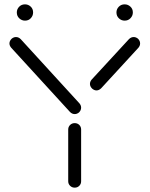

<svg xmlns="http://www.w3.org/2000/svg" viewBox="-20 -842 699 892"><path d="M96.2 -821.8Q111.3 -821.8 122.6 -811.3Q133.8 -800.8 133.8 -784.2Q133.8 -769 123.3 -757.6Q112.8 -746.1 96.2 -746.1Q81.1 -746.1 69.6 -756.8Q58.1 -767.6 58.1 -784.2Q58.1 -799.3 68.8 -810.5Q79.6 -821.8 96.2 -821.8ZM559.1 -821.8Q574.2 -821.8 585.7 -811.3Q597.2 -800.8 597.2 -784.2Q597.2 -769 586.4 -757.6Q575.7 -746.1 559.1 -746.1Q543.9 -746.1 532.5 -756.8Q521 -767.6 521 -784.2Q521 -799.3 531.7 -810.5Q542.5 -821.8 559.1 -821.8ZM305.2 -321.8 32.2 -620.1Q23.9 -629.9 23.9 -640.1Q23.9 -651.9 34.2 -662.1Q43.5 -669.9 54.2 -669.9Q66.4 -669.9 76.2 -660.2L349.1 -361.8Q356.9 -352.5 356.9 -341.8Q356.9 -329.6 347.2 -319.8Q337.9 -312 327.1 -312Q314.9 -312 305.2 -321.8ZM405.8 -472.2 579.1 -660.2Q588.9 -669.9 601.1 -669.9Q611.8 -669.9 621.1 -662.1Q630.9 -652.3 630.9 -640.1Q630.9 -629.4 623 -620.1L450.2 -432.1Q439.9 -421.9 428.2 -421.9Q418 -421.9 408.2 -430.2Q397.9 -440.4 397.9 -452.1Q397.9 -462.9 405.8 -472.2ZM296.9 0V-240.2Q296.9 -252.9 305.7 -261.5Q314.5 -270 327.1 -270Q339.8 -270 348.4 -261.5Q356.9 -252.9 356.9 -240.2V0Q356.9 12.7 348.4 21.2Q339.8 29.8 327.1 29.8Q314.5 29.8 305.7 21.2Q296.9 12.7 296.9 0Z"/></svg>

Font: Beon
Style: Regular
Weight: 400
Designer: BSozoo
Foundry: BSozoo
Version: Version 1.001;PS 001.001;hotconv 1.0.70;makeotf.lib2.5.58329